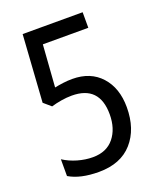

<svg xmlns="http://www.w3.org/2000/svg" viewBox="-135 -799 742 893"><g transform="rotate(-20 236.0 -352.0)"><path d="M230 -439Q320 -439 372 -381.5Q424 -324 424 -229Q424 -121 366 -55.5Q308 10 200 10Q108 10 53 -23V-106Q84 -86 122 -75Q160 -64 197 -64Q265 -64 301.5 -109Q338 -154 338 -225Q338 -367 201 -367Q176 -367 149 -362.5Q122 -358 99 -351L63 -382L85 -714H382V-637H157L142 -429Q162 -433 184.5 -436Q207 -439 230 -439Z"/></g></svg>

Font: Noto Sans Myanmar Condensed
Style: Regular
Weight: 400
Width: 3
Designer: Monotype Design Team
Foundry: Monotype Imaging Inc.
Version: Version 2.107; ttfautohint (v1.8.4.7-5d5b)